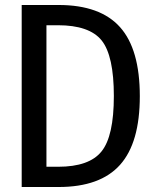

<svg xmlns="http://www.w3.org/2000/svg" viewBox="-20 -749 642 769"><path d="M66.9 0H214.8C326.2 0 408.2 -29.8 460.9 -88.9C513.7 -147.9 540 -239.3 540 -363.8C540 -488.8 513.7 -581.1 460.9 -640.1C408.2 -699.2 326.2 -729 214.8 -729H66.9ZM166 -81.1V-647.9H212.9C293.9 -647.9 354 -628.4 387.2 -586.9C419.9 -545.9 436 -471.2 436 -364.7C436 -256.3 419.4 -183.1 386.7 -142.6C354 -101.6 295.9 -81.1 212.9 -81.1Z"/></svg>

Font: Hack
Style: Regular
Weight: 400
Monospace: yes
Designer: Christopher Simpkins
Foundry: Christopher Simpkins
Version: Version 2.010